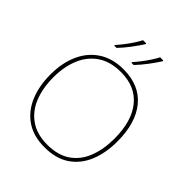

<svg xmlns="http://www.w3.org/2000/svg" viewBox="-258 -1106 1270 1270"><g transform="rotate(45 377.0 -471.0)"><path d="M690 -358Q690 -250 655.5 -167Q621 -84 551.5 -37Q482 10 376 10Q272 10 202.5 -37.5Q133 -85 98 -168Q63 -251 63 -359Q63 -467 100 -549.5Q137 -632 208.5 -678.5Q280 -725 382 -725Q530 -725 610 -628.5Q690 -532 690 -358ZM90 -359Q90 -259 121 -181.5Q152 -104 216 -59.5Q280 -15 377 -15Q475 -15 538.5 -58.5Q602 -102 632.5 -179.5Q663 -257 663 -358Q663 -521 590 -610.5Q517 -700 382 -700Q284 -700 219 -656Q154 -612 122 -535Q90 -458 90 -359ZM526 -945Q504 -910 472 -867.5Q440 -825 408 -792H387V-798Q405 -818 426 -845Q447 -872 466 -901Q485 -930 496 -952H526ZM366 -945Q344 -910 312 -867.5Q280 -825 248 -792H227V-798Q245 -818 266 -845Q287 -872 306 -901Q325 -930 336 -952H366Z"/></g></svg>

Font: Noto Sans Bengali UI Thin
Style: Regular
Weight: 100
Designer: Jelle Bosma - Monotype Design Team
Foundry: Monotype Imaging Inc.
Version: Version 2.003; ttfautohint (v1.8.4.7-5d5b)